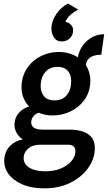

<svg xmlns="http://www.w3.org/2000/svg" viewBox="-20 -785 593 1056"><path d="M222.2 251Q154 251 103 229.2Q52 207.3 25.6 170.1Q-0.7 132.8 3.9 87.1Q8.3 44.5 36.6 16.5Q64.8 -11.5 105 -18Q80.9 -35.2 69.4 -57.8Q57.9 -80.4 59.9 -107Q62.7 -140.9 84.7 -165.2Q106.7 -189.5 140.1 -199.1Q117.6 -222.6 106.6 -253.8Q95.6 -285 99.1 -324Q104.6 -377.6 133.8 -417Q163 -456.3 207.7 -477.7Q252.4 -499.1 302.8 -499.1Q333.4 -499.1 360 -491.3Q386.5 -483.5 407.9 -469.9Q415.4 -508.5 436.8 -537Q458.3 -565.4 488.6 -581.1Q519 -596.9 553 -596.9L536.9 -483.9Q499.6 -483.9 477.7 -470.2Q455.9 -456.5 452 -427Q465.7 -406 472.2 -380.2Q478.8 -354.3 476 -324Q471.5 -271.7 442.1 -232.5Q412.7 -193.4 366.9 -171.7Q321.1 -150 267.4 -150Q249.2 -150 229.7 -153.8Q210.2 -157.7 192.9 -165Q178.2 -160.6 166.3 -148.5Q154.4 -136.3 152 -117Q149.7 -96.8 164.2 -84.4Q178.7 -72 216 -72H363Q431.9 -72 469 -44Q506.2 -16 501 44Q496.9 96.3 461.4 143.6Q426 191 364.9 221Q303.8 251 222.2 251ZM227.5 157.1Q278.3 157.1 315 141.5Q351.7 126 372.3 101.8Q393 77.7 394.8 51.9Q396.3 31.3 385.9 21.1Q375.5 10.9 355 10.9H201Q160.8 10.9 136.2 31.1Q111.7 51.3 110.1 80.9Q108.4 116.8 141.1 137Q173.9 157.1 227.5 157.1ZM280.1 -232.9Q308.8 -232.9 328.1 -245.1Q347.4 -257.4 358.1 -278.1Q368.8 -298.9 370.9 -324Q374.8 -366.4 355.8 -391.8Q336.8 -417.1 296.9 -417.1Q255.2 -417.1 231.2 -391Q207.2 -364.8 204.1 -324Q200.7 -285.5 219.3 -259.2Q237.9 -232.9 280.1 -232.9ZM354.1 -765.5 410 -732.2Q386 -719.5 367 -702.9Q348 -686.3 340.2 -664.5Q359 -660.7 371.6 -647.3Q384.3 -633.8 382 -611.8Q380 -589.2 362.5 -573.1Q344.9 -557 320.3 -557Q289.9 -557 275.1 -581.4Q260.3 -605.9 263.2 -638.5Q266.9 -674.2 290.9 -709.5Q314.9 -744.8 354.1 -765.5Z"/></svg>

Font: Karla
Style: Italic
Weight: 400
Italic angle: -8°
Designer: Jonathan Pinhorn
Version: Version 2.004;gftools[0.9.33]